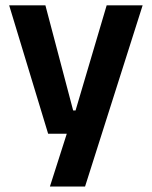

<svg xmlns="http://www.w3.org/2000/svg" viewBox="-20 -510 555 702"><path d="M316 -106 247.5 -76.5 370 -490.5H501.5L291 172H162.5L239.5 -69L299 -21H156L13.5 -490.5H146L247.5 -106Z"/></svg>

Font: Anek Gurmukhi SemiBold
Style: Regular
Weight: 600
Designer: Sarang Kulkarni (Gurmukhi), Yesha Goshar (Latin)
Foundry: Ek Type
Version: Version 1.003